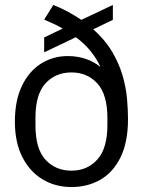

<svg xmlns="http://www.w3.org/2000/svg" viewBox="-20 -742 581 774"><path d="M268 12Q203 12 151.5 -19Q100 -50 70 -109Q40 -168 40 -252Q40 -336 68 -395Q96 -454 144.5 -485Q193 -516 253 -516Q291 -516 324.5 -505Q358 -494 385 -472Q370 -505 346 -535Q322 -565 286 -592L158 -531V-591L233 -627Q199 -646 158 -663L195 -722Q228 -709 256 -693.5Q284 -678 308 -662L435 -722V-662L356 -624Q404 -581 432 -533.5Q460 -486 474 -438Q488 -390 492 -345Q496 -300 496 -262Q496 -169 466 -108Q436 -47 384.5 -17.5Q333 12 268 12ZM268 -54Q332 -54 372.5 -99Q413 -144 413 -238V-266Q413 -361 372.5 -405.5Q332 -450 268 -450Q204 -450 163.5 -406Q123 -362 123 -268V-236Q123 -142 163.5 -98Q204 -54 268 -54Z"/></svg>

Font: Special Gothic
Style: Regular
Weight: 400
Designer: Alistair McCready
Foundry: Monolith
Version: Version 1.010; ttfautohint (v1.8.4.7-5d5b)